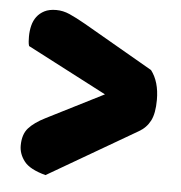

<svg xmlns="http://www.w3.org/2000/svg" viewBox="-43 -555 557 592"><g transform="rotate(5 235.5 -259.0)"><path d="M34 -396Q32 -402 31.5 -410Q31 -418 31 -425Q31 -443 35 -459Q39 -475 48 -487Q57 -499 71.5 -506.5Q86 -514 108 -514Q129 -514 149.5 -505Q170 -496 200 -479L415 -355Q441 -321 441 -265Q441 -223 429 -200Q417 -177 394 -164L119 -4Q70 -17 52.5 -39.5Q35 -62 35 -88Q35 -123 52.5 -142.5Q70 -162 104 -179L280 -268Z"/></g></svg>

Font: Baloo Tammudu
Style: Regular
Weight: 400
Designer: Omkar Shende and Ek Type
Foundry: Ek Type
Version: Version 1.443;PS 1.000;hotconv 16.6.51;makeotf.lib2.5.65220;